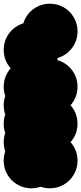

<svg xmlns="http://www.w3.org/2000/svg" viewBox="-70 -920 440 1040"><path d="M50 -750Q50 -791 70 -825.5Q90 -860 124.5 -880Q159 -900 200 -900Q241 -900 275.5 -880Q310 -860 330 -825.5Q350 -791 350 -750Q350 -709 330 -674.5Q310 -640 275.5 -620Q241 -600 200 -600Q159 -600 124.5 -620Q90 -640 70 -674.5Q50 -709 50 -750ZM-50 -650Q-50 -691 -30 -725.5Q-10 -760 24.5 -780Q59 -800 100 -800Q141 -800 175.5 -780Q210 -760 230 -725.5Q250 -691 250 -650Q250 -609 230 -574.5Q210 -540 175.5 -520Q141 -500 100 -500Q59 -500 24.5 -520Q-10 -540 -30 -574.5Q-50 -609 -50 -650ZM-50 -150Q-50 -191 -30 -225.5Q-10 -260 24.5 -280Q59 -300 100 -300Q141 -300 175.5 -280Q210 -260 230 -225.5Q250 -191 250 -150Q250 -109 230 -74.5Q210 -40 175.5 -20Q141 0 100 0Q59 0 24.5 -20Q-10 -40 -30 -74.5Q-50 -109 -50 -150ZM-50 -250Q-50 -291 -30 -325.5Q-10 -360 24.5 -380Q59 -400 100 -400Q141 -400 175.5 -380Q210 -360 230 -325.5Q250 -291 250 -250Q250 -209 230 -174.5Q210 -140 175.5 -120Q141 -100 100 -100Q59 -100 24.5 -120Q-10 -140 -30 -174.5Q-50 -209 -50 -250ZM-50 -350Q-50 -391 -30 -425.5Q-10 -460 24.5 -480Q59 -500 100 -500Q141 -500 175.5 -480Q210 -460 230 -425.5Q250 -391 250 -350Q250 -309 230 -274.5Q210 -240 175.5 -220Q141 -200 100 -200Q59 -200 24.5 -220Q-10 -240 -30 -274.5Q-50 -309 -50 -350ZM50 -50Q50 -91 70 -125.5Q90 -160 124.5 -180Q159 -200 200 -200Q241 -200 275.5 -180Q310 -160 330 -125.5Q350 -91 350 -50Q350 -9 330 25.5Q310 60 275.5 80Q241 100 200 100Q159 100 124.5 80Q90 60 70 25.5Q50 -9 50 -50ZM50 -450Q50 -491 70 -525.5Q90 -560 124.5 -580Q159 -600 200 -600Q241 -600 275.5 -580Q310 -560 330 -525.5Q350 -491 350 -450Q350 -409 330 -374.5Q310 -340 275.5 -320Q241 -300 200 -300Q159 -300 124.5 -320Q90 -340 70 -374.5Q50 -409 50 -450ZM-50 -50Q-50 -91 -30 -125.5Q-10 -160 24.5 -180Q59 -200 100 -200Q141 -200 175.5 -180Q210 -160 230 -125.5Q250 -91 250 -50Q250 -9 230 25.5Q210 60 175.5 80Q141 100 100 100Q59 100 24.5 80Q-10 60 -30 25.5Q-50 -9 -50 -50ZM-50 -450Q-50 -491 -30 -525.5Q-10 -560 24.5 -580Q59 -600 100 -600Q141 -600 175.5 -580Q210 -560 230 -525.5Q250 -491 250 -450Q250 -409 230 -374.5Q210 -340 175.5 -320Q141 -300 100 -300Q59 -300 24.5 -320Q-10 -340 -30 -374.5Q-50 -409 -50 -450ZM50 -250Q50 -291 70 -325.5Q90 -360 124.5 -380Q159 -400 200 -400Q241 -400 275.5 -380Q310 -360 330 -325.5Q350 -291 350 -250Q350 -209 330 -174.5Q310 -140 275.5 -120Q241 -100 200 -100Q159 -100 124.5 -120Q90 -140 70 -174.5Q50 -209 50 -250Z"/></svg>

Font: TINY 5x3
Style: Regular
Weight: 400
Designer: Jack Halten Fahnestock
Foundry: Velvetyne Type Foundry
Version: Version 1.002